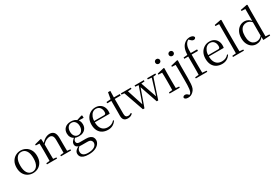

<svg xmlns="http://www.w3.org/2000/svg" viewBox="108 -2291 5865 4037"><g transform="rotate(-30 3041.0 -272.5)"><path d="M297.5 14.6Q231.2 14.6 174.4 -15.9Q117.6 -46.5 83 -107.4Q48.4 -168.3 48.4 -257.8Q48.4 -347.6 84.1 -408.5Q119.7 -469.3 176.7 -500Q233.7 -530.6 297.5 -530.6Q362.2 -530.6 419.2 -500.1Q476.2 -469.5 511.9 -408.7Q547.5 -347.8 547.5 -257.8Q547.5 -168 512.4 -107.2Q477.3 -46.3 420.5 -15.8Q363.7 14.6 297.5 14.6ZM297.5 -16.4Q372 -16.4 414.7 -78.2Q457.4 -140.1 457.4 -256.6Q457.4 -373.4 414.7 -436.1Q372 -498.8 297.5 -498.8Q223.1 -498.8 180.3 -436.1Q137.5 -373.4 137.5 -256.6Q137.5 -140.1 180.3 -78.2Q223.1 -16.4 297.5 -16.4Z M637.7 0V-27.8L746.4 -38.6H778.8L882.7 -27.8V0ZM719.9 0Q721.1 -24.4 721.6 -65.3Q722.1 -106.3 722.6 -150.7Q723.1 -195.1 723.1 -228.5V-289.4Q723.1 -340.8 722.5 -380.8Q721.9 -420.7 719.9 -457.5L631.8 -462.4V-487.9L785.9 -528L798.9 -519.8L805.3 -403.1V-401.7V-228.5Q805.3 -195.1 805.8 -150.7Q806.3 -106.3 806.8 -65.3Q807.3 -24.4 808.3 0ZM977.8 0V-27.8L1085.3 -38.6H1118.3L1222.8 -27.8V0ZM1059.5 0Q1060.5 -24.4 1061 -64.8Q1061.5 -105.3 1062 -149.7Q1062.5 -194.1 1062.5 -228.5V-344.3Q1062.5 -418.1 1038.4 -447.5Q1014.3 -476.9 970.6 -476.9Q936.9 -476.9 889.8 -454.8Q842.6 -432.7 788.2 -372.4L779.7 -406H789.8Q844.4 -472.9 898.1 -501.7Q951.9 -530.6 1004.5 -530.6Q1070 -530.6 1107 -487.1Q1144 -443.5 1144 -342.4V-228.5Q1144 -194.1 1144.5 -149.7Q1145 -105.3 1145.6 -64.8Q1146.2 -24.4 1147.2 0Z M1505.5 259.8Q1430.9 259.8 1385.3 242.6Q1339.7 225.4 1319 195.8Q1298.2 166.2 1298.2 128Q1298.2 81.5 1331.8 48.1Q1365.4 14.6 1430.6 -11.3L1435.8 -2.4Q1397.2 27 1379.2 52.1Q1361.2 77.1 1361.2 113.8Q1361.2 168.1 1399.4 195.9Q1437.7 223.7 1508.5 223.7Q1612.6 223.7 1665.8 187.3Q1718.9 151 1718.9 96.6Q1718.9 63.1 1695.1 38.5Q1671.3 13.9 1607.8 13.9H1485Q1461.9 13.9 1443.9 12.8Q1425.9 11.7 1409.8 6.9V4.5Q1332.7 -15.2 1332.7 -83.9Q1332.7 -115.9 1352.3 -144.9Q1372 -173.9 1417.3 -208.6V-217.6L1440.1 -206.2Q1413.8 -179.2 1401.4 -160.2Q1389.1 -141.1 1389.1 -115.9Q1389.1 -90.3 1407 -74.3Q1424.9 -58.2 1465.7 -58.2H1612.5Q1673.4 -58.2 1712.5 -42.6Q1751.6 -26.9 1770.8 2.8Q1790.1 32.6 1790.1 75Q1790.1 121.1 1757.5 163.8Q1724.9 206.5 1661.7 233.1Q1598.5 259.8 1505.5 259.8ZM1518.4 -174.1Q1457.8 -174.1 1413.8 -196.5Q1369.8 -218.9 1346.3 -258.7Q1322.7 -298.6 1322.7 -351.9Q1322.7 -432.7 1375.5 -481.7Q1428.3 -530.6 1518.6 -530.6Q1565.5 -530.6 1602.4 -517.7Q1639.3 -504.7 1663.1 -480.5L1665.8 -477.8Q1714.1 -432.4 1714.1 -351.9Q1714.1 -298.6 1690.2 -258.7Q1666.2 -218.9 1622.3 -196.5Q1578.5 -174.1 1518.4 -174.1ZM1517.6 -203.7Q1572.5 -203.7 1605.2 -244.9Q1638 -286.1 1638 -352.7Q1638 -420.4 1605.1 -460.7Q1572.3 -501 1519.4 -501Q1464.8 -501 1432.3 -460.2Q1399.8 -419.4 1399.8 -351.9Q1399.8 -285.3 1431.7 -244.5Q1463.6 -203.7 1517.6 -203.7ZM1632.9 -467.3V-483.9H1638.9L1778.1 -527.5L1794.5 -516.5V-462.2Z M2119.3 14.6Q2045.5 14.6 1987.6 -15.4Q1929.7 -45.5 1897.1 -106.2Q1864.4 -167 1864.4 -256.8Q1864.4 -341.1 1898.5 -402.5Q1932.6 -463.8 1988.8 -497.2Q2045 -530.6 2110.9 -530.6Q2176.2 -530.6 2222.4 -503.3Q2268.6 -475.9 2293.1 -429.2Q2317.7 -382.4 2317.7 -323.2Q2317.7 -286.8 2311.4 -262.9H1902.6V-294.2H2193.3Q2219.6 -294.2 2229 -308.2Q2238.3 -322.1 2238.3 -352.3Q2238.3 -416.2 2204.2 -457.5Q2170.2 -498.8 2108.6 -498.8Q2064.8 -498.8 2029 -471.6Q1993.1 -444.5 1972 -392.8Q1950.9 -341.2 1950.9 -268.7Q1950.9 -188 1975.4 -135.9Q1999.9 -83.8 2042.9 -59.4Q2086 -35 2141.5 -35Q2194.5 -35 2233.8 -53.7Q2273.2 -72.3 2303.7 -108.1L2319.6 -94.3Q2287 -43.5 2237 -14.4Q2187 14.6 2119.3 14.6Z M2517.9 -478.9V-516H2702.7V-478.9ZM2598.8 14.6Q2536.2 14.6 2506.1 -18Q2476 -50.7 2476 -117.7Q2476 -142.1 2476.5 -161.1Q2477 -180.1 2477 -207.1V-478.9H2377V-509.4L2497.6 -518.8L2478 -504.4L2507.7 -672.5H2563.3L2559.2 -500.6V-489V-117.5Q2559.2 -71.2 2576.7 -50.3Q2594.2 -29.5 2627.3 -29.5Q2649.5 -29.5 2666.5 -35.9Q2683.4 -42.3 2703.4 -54.4L2717.9 -36.8Q2697.4 -11.8 2668 1.4Q2638.6 14.6 2598.8 14.6Z M2964.1 5.2 2781.5 -516H2868.5L3014.1 -65.2L2995.4 -65L3001 -80.1L3153.7 -516H3192.3L3349.7 -65H3331.9L3335.9 -78.3L3469 -516H3509.9L3335.9 5.2H3299.3L3141.2 -455.2H3166L3159.6 -439.5L3001.3 5.2ZM2728.9 -486.8V-516H2970.2V-486.8L2851.2 -477.1H2825.5ZM3061.8 -486.8V-516H3286.3V-486.8L3185.4 -477.1H3163.7ZM3367 -486.8V-516H3566.1V-486.8L3487.8 -477.1H3473.2Z M3615.3 0V-27.8L3725.1 -38.6H3756.5L3862.3 -27.8V0ZM3698.3 0Q3699.3 -24.4 3700.2 -65.3Q3701.1 -106.3 3701.6 -150.7Q3702.1 -195.1 3702.1 -228.5V-288.8Q3702.1 -339.6 3701.2 -380.6Q3700.3 -421.6 3698.3 -458.9L3609.3 -463V-488.6L3773.7 -528L3785.9 -519.8L3783.5 -380.2V-228.5Q3783.5 -195.1 3784 -150.7Q3784.5 -106.3 3785.1 -65.3Q3785.7 -24.4 3786.7 0ZM3734.8 -655Q3710.9 -655 3694.1 -670.5Q3677.3 -686 3677.3 -711.1Q3677.3 -735.9 3694.1 -751.8Q3710.9 -767.7 3734.8 -767.7Q3758.2 -767.7 3775.7 -751.8Q3793.2 -735.9 3793.2 -711.1Q3793.2 -686 3775.7 -670.5Q3758.2 -655 3734.8 -655Z M3911.9 271Q3871.7 271 3850.2 257.4Q3828.7 243.8 3825.3 224.9Q3834.5 183.9 3880 183.9Q3898.1 183.9 3913.8 190.9Q3929.6 197.9 3946.7 215.4L3980.1 245.6V252.4H3951.8V242.8Q3966.5 234.9 3979.9 223.3Q3993.4 211.6 4002.3 194.2Q4015.3 168.3 4021.1 126.6Q4027 84.8 4028.2 28.4Q4029.5 -28 4029.5 -96V-287.7Q4029.5 -338.3 4028.9 -379.9Q4028.3 -421.6 4026.3 -458.9L3938.1 -463V-488.6L4098.9 -528L4113.7 -519.4L4109.9 -380.2V-104.3Q4109.9 -13.2 4105.4 46.9Q4100.9 106.9 4086.4 146.4Q4072 185.8 4041.4 215.6Q4012.3 244.9 3981.3 258Q3950.3 271 3911.9 271ZM4063.6 -655Q4040.3 -655 4022.7 -670.5Q4005.1 -686 4005.1 -711.1Q4005.1 -735.9 4022.7 -751.8Q4040.3 -767.7 4063.6 -767.7Q4086.8 -767.7 4104 -751.8Q4121.2 -735.9 4121.2 -711.1Q4121.2 -686 4104 -670.5Q4086.8 -655 4063.6 -655Z M4251.2 0V-27.8L4367.1 -38.6H4407L4530 -27.8V0ZM4339.7 0Q4341.7 -56.6 4342.6 -114.3Q4343.5 -171.9 4343.5 -228.5V-478.9H4248.1V-509.4L4373.4 -520.4L4342.7 -504.6L4342.9 -510.5Q4348 -606.3 4369.3 -664.5Q4390.7 -722.8 4430.6 -760.1Q4462.2 -789.4 4497.3 -802.9Q4532.4 -816.5 4569.1 -816.5Q4605.5 -816.5 4633.8 -803.1Q4662.1 -789.8 4669.7 -763.8Q4668.7 -746.4 4655.7 -734.5Q4642.8 -722.6 4620.4 -722.6Q4600.9 -722.6 4583.4 -733.2Q4565.9 -743.8 4545.2 -766.1L4518 -794.5V-803.5H4559.3V-794.7Q4530.8 -792.3 4505.7 -775.6Q4480.6 -759 4465 -733.9Q4448.8 -709.1 4439.1 -678.1Q4429.4 -647.1 4426.5 -602.5Q4423.5 -557.9 4425.7 -492.6V-228.5Q4425.7 -171.9 4426.7 -114.3Q4427.7 -56.6 4428.9 0ZM4385.2 -478.9V-516H4579.8V-478.9Z M4888.3 14.6Q4814.5 14.6 4756.6 -15.4Q4698.7 -45.5 4666.1 -106.2Q4633.4 -167 4633.4 -256.8Q4633.4 -341.1 4667.5 -402.5Q4701.6 -463.8 4757.8 -497.2Q4814 -530.6 4879.9 -530.6Q4945.2 -530.6 4991.4 -503.3Q5037.6 -475.9 5062.1 -429.2Q5086.7 -382.4 5086.7 -323.2Q5086.7 -286.8 5080.4 -262.9H4671.6V-294.2H4962.3Q4988.6 -294.2 4998 -308.2Q5007.3 -322.1 5007.3 -352.3Q5007.3 -416.2 4973.2 -457.5Q4939.2 -498.8 4877.6 -498.8Q4833.8 -498.8 4798 -471.6Q4762.1 -444.5 4741 -392.8Q4719.9 -341.2 4719.9 -268.7Q4719.9 -188 4744.4 -135.9Q4768.9 -83.8 4811.9 -59.4Q4855 -35 4910.5 -35Q4963.5 -35 5002.8 -53.7Q5042.2 -72.3 5072.7 -108.1L5088.6 -94.3Q5056 -43.5 5006 -14.4Q4956 14.6 4888.3 14.6Z M5153.6 0V-27.8L5270.5 -38.6H5302.1L5419.7 -27.8V0ZM5243.7 0Q5244.7 -31.5 5245.2 -70.8Q5245.7 -110.1 5246.2 -151.5Q5246.7 -192.9 5246.7 -228.5V-743.7L5158.7 -748.1V-775.1L5317.1 -805.5L5332.1 -796.5L5328.9 -641V-228.5Q5328.9 -192.9 5329.4 -151.5Q5329.9 -110.1 5330.5 -70.8Q5331.1 -31.5 5332.1 0Z M5720.4 14.6Q5657 14.6 5607.4 -19Q5557.9 -52.6 5529.7 -112.6Q5501.4 -172.7 5501.4 -251.6Q5501.4 -337.9 5532.4 -400.3Q5563.3 -462.8 5616.3 -496.7Q5669.2 -530.6 5734.4 -530.6Q5778.2 -530.6 5819.3 -509.2Q5860.5 -487.7 5896.7 -437.5H5906.5L5893.8 -411.3Q5858.2 -450.3 5825.6 -467.4Q5793 -484.5 5755.8 -484.5Q5709.9 -484.5 5672 -461.1Q5634.2 -437.6 5611.7 -386.9Q5589.1 -336.1 5589.1 -253.7Q5589.1 -178.2 5610.2 -128.9Q5631.2 -79.6 5667.6 -56.1Q5704.1 -32.7 5749.2 -32.7Q5790.2 -32.7 5824 -50.6Q5857.7 -68.5 5892.4 -110.2L5904.9 -82.4H5895.5Q5861.7 -33.4 5817.1 -9.4Q5772.5 14.6 5720.4 14.6ZM5885 9.6 5880.9 -88.8V-91.6V-430.7L5882.9 -440.3V-743.5L5792.3 -748.1V-775.1L5950.5 -805.5L5965.3 -796.5L5962.3 -644.4V-34.2L6055.6 -27.8V0Z"/></g></svg>

Font: Noto Serif TC
Style: Regular
Weight: 200
Designer: Ryoko NISHIZUKA 西塚涼子 (kana & ideographs); Frank Grießhammer (Latin, Greek & Cyrillic); Wenlong ZHANG 张文龙 (bopomofo); San
Foundry: Adobe
Version: Version 2.001;hotconv 1.1.0;makeotfexe 2.6.0